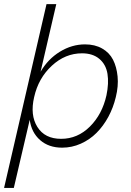

<svg xmlns="http://www.w3.org/2000/svg" viewBox="-31 -710 637 932"><path d="M-11.2 202.1 194.8 -689.9H242.2L166 -361.8Q201.7 -423.3 259.8 -459Q317.9 -494.6 381.8 -494.6Q429.7 -494.6 464.8 -474.6Q500 -454.6 517.6 -420.2Q535.2 -385.7 539.8 -338.9Q544.4 -292 531.2 -238.8Q519 -187.5 494.9 -142.8Q470.7 -98.1 437.5 -64.9Q404.3 -31.7 361.1 -12.5Q317.9 6.8 270.5 6.8Q205.6 6.8 163.6 -30Q121.6 -66.9 113.3 -128.4L36.1 202.1ZM265.6 -36.1Q345.7 -36.1 405.5 -95.7Q465.3 -155.3 485.8 -247.6Q498 -306.2 490.7 -351.6Q483.4 -397 451.4 -424.1Q419.4 -451.2 367.2 -451.2Q285.6 -451.2 220.5 -390.9Q155.3 -330.6 134.8 -238.8Q114.3 -151.4 150.4 -93.8Q186.5 -36.1 265.6 -36.1Z"/></svg>

Font: HK Grotesk Light Legacy Italic
Style: Regular
Weight: 300
Italic angle: -13°
Designer: Alfredo Marco Pradil
Foundry: Hanken Design Co.
Version: Version 2.022;PS 002.022;hotconv 1.0.88;makeotf.lib2.5.64775